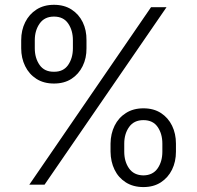

<svg xmlns="http://www.w3.org/2000/svg" viewBox="-20 -757 808 787"><path d="M433.1 -135.3V-168.5Q433.6 -209 449.7 -241.7Q465.8 -274.4 496.1 -293.7Q526.4 -313 567.9 -313Q609.9 -313 639.6 -293.7Q669.4 -274.4 685.3 -241.7Q701.2 -209 701.2 -168.5V-135.3Q701.2 -94.2 685.1 -61.5Q668.9 -28.8 639.2 -9.5Q609.4 9.8 567.9 9.8Q525.9 9.8 495.6 -9.5Q465.3 -28.8 449.5 -61.5Q433.6 -94.2 433.1 -135.3ZM489.3 -168.5V-135.3Q489.3 -94.7 509 -66.7Q528.8 -38.6 567.9 -38.1Q606.4 -38.6 626 -66.7Q645.5 -94.7 645.5 -135.3V-168.5Q645.5 -208.5 626.2 -236.6Q606.9 -264.6 567.9 -264.6Q529.3 -264.6 509.3 -236.6Q489.3 -208.5 489.3 -168.5ZM66.9 -559.1V-592.3Q66.9 -633.3 83.3 -666Q99.6 -698.7 129.6 -718Q159.7 -737.3 201.2 -737.3Q243.2 -737.3 273.2 -718Q303.2 -698.7 319.1 -666Q335 -633.3 334.5 -592.3V-559.1Q335 -519 318.8 -486.1Q302.7 -453.1 272.9 -433.8Q243.2 -414.6 201.2 -414.6Q159.2 -414.6 129.2 -433.8Q99.1 -453.1 83 -486.1Q66.9 -519 66.9 -559.1ZM122.6 -592.3V-559.1Q122.6 -519 142.3 -490.7Q162.1 -462.4 201.2 -462.9Q239.7 -462.4 259.3 -490.7Q278.8 -519 278.8 -559.1V-592.3Q278.8 -632.3 259.5 -660.6Q240.2 -689 201.2 -689Q162.6 -689 142.6 -660.6Q122.6 -632.3 122.6 -592.3ZM100.1 0 599.1 -727.5H662.6L162.6 0Z"/></svg>

Font: Inter Tight Light
Style: Regular
Weight: 300
Designer: Rasmus Andersson
Foundry: rsms
Version: Version 3.004